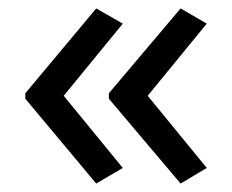

<svg xmlns="http://www.w3.org/2000/svg" viewBox="-20 -491 549 455"><path d="M40 -270V-257L208 -56L271 -93L131 -264L271 -435L208 -471ZM238 -270V-257L408 -56L470 -93L330 -264L470 -435L408 -471Z"/></svg>

Font: Noto Sans Cypriot
Style: Regular
Weight: 400
Designer: Monotype Design Team
Foundry: Monotype Imaging Inc.
Version: Version 2.002